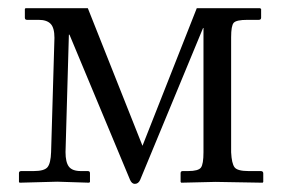

<svg xmlns="http://www.w3.org/2000/svg" viewBox="-20 -451 701 475"><path d="M43 -430.7H197.3L332.5 -90.3L466.8 -430.7H623.5L626 -428.7V-407.2Q626 -401.9 620.1 -401.9H592.3Q564.5 -401.9 558.1 -394.5Q551.8 -387.2 551.8 -358.9V-74.2Q553.2 -46.4 560.3 -37.1Q567.4 -27.8 594.7 -27.8H625Q631.3 -27.8 631.3 -22V-1L629.9 1L513.2 -1L428.2 1L426.8 -1V-22.5Q426.8 -27.8 432.1 -27.8H445.3Q470.7 -27.8 477.1 -36.4Q483.4 -44.9 483.4 -74.2V-381.8H482.4L326.7 -5.9Q322.3 3.9 313.5 3.9Q306.2 3.9 301.8 -5.9L151.9 -365.2H150.4L142.1 -74.7Q142.1 -49.8 150.4 -38.8Q158.7 -27.8 180.2 -27.8H197.3Q202.6 -27.8 202.6 -22.5V-1L200.7 1L121.6 -1.5L28.3 1L26.9 -1V-22.9Q26.9 -27.8 32.7 -27.8H63.5Q89.8 -27.8 97.7 -37.6Q105.5 -47.4 106.4 -74.7L114.7 -357.4Q114.7 -382.3 105.2 -392.1Q95.7 -401.9 75.7 -401.9H46.9Q41.5 -401.9 41.5 -407.2V-428.7Z"/></svg>

Font: Libertinage
Style: b
Weight: 400
Designer: OSP
Foundry: OSP
Version: Version 1.0; 2008; OFL relea